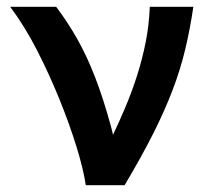

<svg xmlns="http://www.w3.org/2000/svg" viewBox="-20 -544 611 564"><path d="M232 0Q225 -47 205 -112Q185 -177 156 -249Q127 -321 90.5 -393Q54 -465 10 -524H145Q179 -479 207.5 -428.5Q236 -378 260 -315.5Q284 -253 305 -176Q309 -162 312 -148Q330 -186 347 -226Q367 -273 382.5 -321.5Q398 -370 408 -420.5Q418 -471 420 -524H548Q538 -457 524 -398.5Q510 -340 487 -279.5Q464 -219 430 -151.5Q396 -84 346 0Z"/></svg>

Font: Rising Sun
Style: Bold
Weight: 700
Designer: Matt McInerney, Pablo Impallari, Rodrigo Fuenzalida (Raleway font), Stephen Hutchings (Greek), Cristiano Sobral (main ch
Foundry: The Rising Sun Project Authors
Version: Version 4.327; ttfautohint (v1.8.4.7-5d5b-dirty)